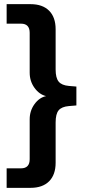

<svg xmlns="http://www.w3.org/2000/svg" viewBox="-20 -725 431 925"><path d="M12 180V86H81Q123 86 123 42V-150Q123 -191 146 -223Q169 -255 202 -262Q169 -270 146 -302Q123 -334 123 -375V-567Q123 -611 81 -611H12V-705H127Q185 -705 216.5 -673.5Q248 -642 248 -584V-390Q248 -350 262.5 -332Q277 -314 312 -311L348 -308V-217L312 -214Q277 -211 262.5 -193.5Q248 -176 248 -135V59Q248 117 216.5 148.5Q185 180 127 180Z"/></svg>

Font: Nunito Sans
Style: Bold
Weight: 700
Designer: Vernon Adams
Foundry: Vernon Adams
Version: Version 3.101; ttfautohint (v1.8.4.7-5d5b);gftools[0.9.27]